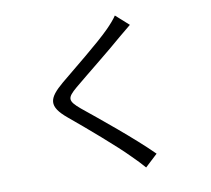

<svg xmlns="http://www.w3.org/2000/svg" viewBox="-91 -907 1182 1076"><g transform="rotate(-10 500.0 -369.5)"><path d="M704 -738 630 -804C618 -785 593 -757 573 -737C505 -668 353 -548 278 -485C188 -409 176 -366 271 -287C364 -210 516 -80 586 -8C611 16 634 41 655 65L726 -1C620 -107 443 -250 352 -324C288 -378 289 -394 349 -445C423 -507 567 -621 635 -681C652 -695 683 -721 704 -738Z"/></g></svg>

Font: ChiuKong Gothic CL
Style: Regular
Weight: 400
Designer: Ryoko NISHIZUKA 西塚涼子 (kana, bopomofo & ideographs); Paul D. Hunt (Latin, Greek & Cyrillic); Sandoll Communications 산돌커뮤니
Foundry: Adobe
Version: Version 1.300